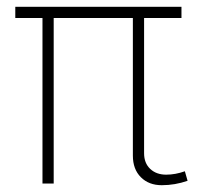

<svg xmlns="http://www.w3.org/2000/svg" viewBox="-20 -540 595 565"><path d="M138 -487V0H105V-487H25V-520H514V-487H404V-89Q404 -60 422 -43Q440 -26 469 -26Q496 -26 524 -36L532 -8Q495 5 456 5Q418 5 394.5 -18.5Q371 -42 371 -82V-487Z"/></svg>

Font: Raleway-v4020 ExtraLight
Style: Regular
Weight: 275
Designer: Matt McInerney, Pablo Impallari, Rodrigo Fuenzalida
Foundry: Matt McInerney, Pablo Impallari, Rodrigo Fuenzalida
Version: Version 4.020;PS 004.020;hotconv 1.0.88;makeotf.lib2.5.64775